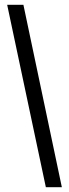

<svg xmlns="http://www.w3.org/2000/svg" viewBox="-20 -705 288 804"><path d="M239 79H172L10 -685H78Z"/></svg>

Font: Bricolage Grotesque Condensed Light
Style: Regular
Weight: 300
Width: 3
Designer: Mathieu Triay
Foundry: Atelier Triay
Version: Version 1.000;gftools[0.9.30]